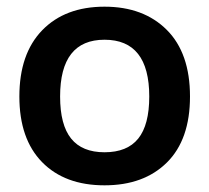

<svg xmlns="http://www.w3.org/2000/svg" viewBox="-20 -545 627 575"><path d="M293 10Q174 10 106 -59.5Q38 -129 38 -256Q38 -384 106.5 -454.5Q175 -525 293 -525Q410 -525 479.5 -455.5Q549 -386 549 -256Q549 -127 480 -58.5Q411 10 293 10ZM293 -89Q361 -89 394 -130Q427 -171 427 -256Q427 -426 293 -426Q160 -426 160 -256Q160 -171 193 -130Q226 -89 293 -89Z"/></svg>

Font: 42dot Sans
Style: Bold
Weight: 700
Designer: 42dot
Version: Version 1.000